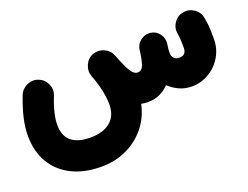

<svg xmlns="http://www.w3.org/2000/svg" viewBox="-99 -515 1329 1029"><g transform="rotate(-20 565.5 -0.5)"><path d="M8.3 23.4Q8.3 -21.5 20 -73.5Q31.7 -125.5 57.1 -191.4Q69.8 -223.1 102.3 -237.3Q134.8 -251.5 166 -238.8Q197.8 -226.1 211.9 -194.1Q226.1 -162.1 213.4 -130.4Q194.3 -83 185.3 -44.4Q176.3 -5.9 176.3 23.4Q176.3 147.5 322.3 147.5Q395 147.5 435.8 113Q476.6 78.6 476.6 13.7Q476.6 -21 466.6 -67.9Q456.5 -114.7 439.9 -156.2Q439.5 -157.7 439 -159.2Q426.8 -190.9 440.7 -223.6Q454.6 -256.3 486.3 -268.6Q500 -273.9 514.6 -273.9Q514.6 -273.9 515.1 -273.9Q516.1 -273.9 517.1 -273.9Q534.2 -273.9 550.3 -266.6Q582.5 -252.4 594.7 -220.7Q614.3 -170.9 627.9 -143.3Q641.6 -115.7 653.3 -104.7Q665 -93.8 679.2 -93.8Q699.7 -93.8 709.5 -115Q719.2 -136.2 726.6 -186.5Q727.1 -194.3 729 -205.6Q730 -214.4 733.4 -222.7Q733.4 -222.7 733.4 -222.7Q733.9 -223.6 734.4 -224.6Q734.4 -224.6 734.4 -225.1Q734.9 -226.1 735.4 -227.1Q735.4 -227.1 735.8 -227.5Q735.8 -228.5 736.3 -229Q736.8 -229.5 736.8 -230Q737.3 -231 737.8 -231.4Q737.8 -231.4 737.8 -231.9Q738.8 -232.9 739.3 -234.4Q739.3 -234.4 739.3 -234.4Q751 -252.4 771.5 -262.7Q792 -272.9 814.9 -270Q845.7 -266.1 864.5 -240.7Q883.3 -215.3 878.9 -184.6Q878.4 -182.1 878.4 -180.7Q877.4 -175.8 877 -170.4Q874 -150.4 874 -130.9Q874 -115.7 884.3 -103.8Q894.5 -91.8 915 -91.8Q955.1 -91.8 955.1 -134.3Q955.1 -157.7 954.3 -176.8Q953.6 -195.8 949.7 -216.8Q943.8 -250.5 963.6 -279.1Q983.4 -307.6 1017.1 -313.5Q1050.8 -319.3 1079.6 -299.6Q1108.4 -279.8 1114.3 -246.1Q1118.7 -221.2 1120.4 -204.1Q1122.1 -187 1122.6 -168.9Q1123 -150.9 1123 -123.5Q1123 -67.9 1095.9 -22.5Q1068.8 22.9 1023.9 49.6Q979 76.2 926.3 76.2Q888.2 76.2 855.2 61.3Q822.3 46.4 796.9 22Q773.4 46.9 743.4 60.5Q713.4 74.2 676.3 74.2Q656.2 74.2 637.7 70.3Q622.6 142.6 578.4 197.5Q534.2 252.4 468.8 283.4Q403.3 314.5 324.2 314.5Q227.5 314.5 156.7 279.3Q85.9 244.1 47.1 179Q8.3 113.8 8.3 23.4Z"/></g></svg>

Font: Mikhak Black
Style: Regular
Weight: 900
Designer: Amin Abedi
Version: Version 3.3